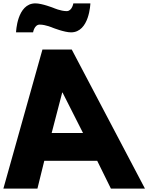

<svg xmlns="http://www.w3.org/2000/svg" viewBox="-48 -1119 880 1139"><path d="M265.9 -954C265.9 -954 334.2 -927 373.2 -927C483.2 -927 488.1 -1099 488.1 -1099H387.1C387.1 -1099 379.7 -1053 347.7 -1053C311.7 -1053 269.4 -1072 269.4 -1072C269.4 -1072 201.1 -1099 162.1 -1099C52.1 -1099 47.2 -927 47.2 -927H148.2C148.2 -927 155.5 -973 187.5 -973C223.5 -973 265.9 -954 265.9 -954ZM377.7 -825H203.7L-28 0H174L214.7 -165H528.7L610 0H812ZM444.5 -330H258.5L321 -570H323Z"/></svg>

Font: Hussar
Style: BdOpOblOne
Weight: 700
Foundry: Cannot Into Space Fonts
Version: Version 2.00